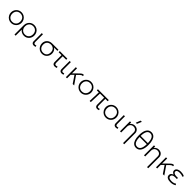

<svg xmlns="http://www.w3.org/2000/svg" viewBox="830 -3533 6523 6523"><g transform="rotate(45 4091.5 -271.0)"><path d="M293 15Q220.5 15 163.2 -19.8Q106 -54.5 73 -112.5Q40 -170.5 40 -240Q40 -292 59 -338.2Q78 -384.5 112.2 -419.8Q146.5 -455 192.5 -475Q238.5 -495 293 -495Q365.5 -495 422.8 -460.2Q480 -425.5 513 -367.5Q546 -309.5 546 -240Q546 -188 527 -141.8Q508 -95.5 474 -60.2Q440 -25 393.8 -5Q347.5 15 293 15ZM293 -39Q349.5 -39 393 -63.8Q436.5 -88.5 461.2 -133.5Q486 -178.5 486 -240Q486 -301.5 461.2 -346.8Q436.5 -392 393 -416.5Q349.5 -441 293 -441Q236.5 -441 193 -416.5Q149.5 -392 124.8 -346.8Q100 -301.5 100 -240Q100 -178.5 124.8 -133.5Q149.5 -88.5 193 -63.8Q236.5 -39 293 -39Z M656 210V-240Q656 -309.5 688 -367.5Q720 -425.5 776.2 -460.2Q832.5 -495 905 -495Q982 -495 1038.8 -460.8Q1095.5 -426.5 1126.8 -368.5Q1158 -310.5 1158 -240Q1158 -188 1140 -141.8Q1122 -95.5 1089 -60.2Q1056 -25 1010.8 -5Q965.5 15 911 15Q848 15 794.2 -12.5Q740.5 -40 712 -85V210ZM905 -39Q961.5 -39 1005 -63.8Q1048.5 -88.5 1073.2 -133.5Q1098 -178.5 1098 -240Q1098 -301.5 1073.2 -346.8Q1048.5 -392 1005 -416.5Q961.5 -441 905 -441Q848.5 -441 805 -416.5Q761.5 -392 736.8 -346.8Q712 -301.5 712 -240Q712 -178.5 736.8 -133.5Q761.5 -88.5 805 -63.8Q848.5 -39 905 -39Z M1385 14Q1354.5 14 1330.2 3Q1306 -8 1292 -31Q1278 -54 1278 -90V-480H1334V-128Q1334 -78.5 1346.8 -59.2Q1359.5 -40 1393 -40Q1404.5 -40 1417.8 -43.5Q1431 -47 1445 -53L1461 -3Q1442.5 4.5 1422.8 9.2Q1403 14 1385 14Z M1776 15Q1703.5 15 1647 -19.8Q1590.5 -54.5 1558.2 -112.5Q1526 -170.5 1526 -240Q1526 -293.5 1544.5 -337.8Q1563 -382 1596.5 -413.8Q1630 -445.5 1675.2 -462.8Q1720.5 -480 1774 -480H2079V-428H1916Q1970 -396 1994 -344Q2018 -292 2018 -234Q2018 -182 2000.2 -136.8Q1982.5 -91.5 1950.2 -57.5Q1918 -23.5 1873.8 -4.2Q1829.5 15 1776 15ZM1778 -39Q1832.5 -39 1873.2 -61.8Q1914 -84.5 1936.5 -127.5Q1959 -170.5 1959 -232Q1959 -324.5 1908 -375.2Q1857 -426 1773 -426Q1720 -426 1677.8 -405Q1635.5 -384 1610.8 -342.8Q1586 -301.5 1586 -240Q1586 -148 1639.2 -93.5Q1692.5 -39 1778 -39Z M2388 14Q2357.5 14 2333.2 3Q2309 -8 2295 -32.2Q2281 -56.5 2281 -96V-426H2142V-480H2505V-426H2337V-136Q2337 -80.5 2350.5 -60.2Q2364 -40 2397 -40Q2413 -40 2428.8 -43.8Q2444.5 -47.5 2461 -55L2477 -5Q2456 4 2433 9Q2410 14 2388 14Z M2724 14Q2693.5 14 2669.2 3Q2645 -8 2631 -31Q2617 -54 2617 -90V-480H2673V-128Q2673 -78.5 2685.8 -59.2Q2698.5 -40 2732 -40Q2743.5 -40 2756.8 -43.5Q2770 -47 2784 -53L2800 -3Q2781.5 4.5 2761.8 9.2Q2742 14 2724 14Z M2915 0V-480H2971V-239L3098 -363Q3139 -403 3170.8 -433Q3202.5 -463 3231.8 -477.2Q3261 -491.5 3295 -485L3299 -432Q3272 -438 3248.8 -427Q3225.5 -416 3199.8 -391.5Q3174 -367 3139 -332L3106 -299L3313 0H3243L3065 -263L2971 -170V0Z M3641 15Q3568.5 15 3511.2 -19.8Q3454 -54.5 3421 -112.5Q3388 -170.5 3388 -240Q3388 -292 3407 -338.2Q3426 -384.5 3460.2 -419.8Q3494.5 -455 3540.5 -475Q3586.5 -495 3641 -495Q3713.5 -495 3770.8 -460.2Q3828 -425.5 3861 -367.5Q3894 -309.5 3894 -240Q3894 -188 3875 -141.8Q3856 -95.5 3822 -60.2Q3788 -25 3741.8 -5Q3695.5 15 3641 15ZM3641 -39Q3697.5 -39 3741 -63.8Q3784.5 -88.5 3809.2 -133.5Q3834 -178.5 3834 -240Q3834 -301.5 3809.2 -346.8Q3784.5 -392 3741 -416.5Q3697.5 -441 3641 -441Q3584.5 -441 3541 -416.5Q3497.5 -392 3472.8 -346.8Q3448 -301.5 3448 -240Q3448 -178.5 3472.8 -133.5Q3497.5 -88.5 3541 -63.8Q3584.5 -39 3641 -39Z M4428 14Q4406.5 14 4388.2 7.8Q4370 1.5 4356.5 -11Q4343 -23.5 4335.5 -43.2Q4328 -63 4328 -90V-426H4128L4113 0H4057L4072 -426H3975V-480H4497V-426H4384V-128Q4384 -78.5 4394 -59.2Q4404 -40 4434 -40Q4448.5 -40 4463 -43.5Q4477.5 -47 4490 -53L4505 -3Q4488 4.5 4467.8 9.2Q4447.5 14 4428 14Z M4845 15Q4772.5 15 4715.2 -19.8Q4658 -54.5 4625 -112.5Q4592 -170.5 4592 -240Q4592 -292 4611 -338.2Q4630 -384.5 4664.2 -419.8Q4698.5 -455 4744.5 -475Q4790.5 -495 4845 -495Q4917.5 -495 4974.8 -460.2Q5032 -425.5 5065 -367.5Q5098 -309.5 5098 -240Q5098 -188 5079 -141.8Q5060 -95.5 5026 -60.2Q4992 -25 4945.8 -5Q4899.5 15 4845 15ZM4845 -39Q4901.5 -39 4945 -63.8Q4988.5 -88.5 5013.2 -133.5Q5038 -178.5 5038 -240Q5038 -301.5 5013.2 -346.8Q4988.5 -392 4945 -416.5Q4901.5 -441 4845 -441Q4788.5 -441 4745 -416.5Q4701.5 -392 4676.8 -346.8Q4652 -301.5 4652 -240Q4652 -178.5 4676.8 -133.5Q4701.5 -88.5 4745 -63.8Q4788.5 -39 4845 -39Z M5325 14Q5294.5 14 5270.2 3Q5246 -8 5232 -31Q5218 -54 5218 -90V-480H5274V-128Q5274 -78.5 5286.8 -59.2Q5299.5 -40 5333 -40Q5344.5 -40 5357.8 -43.5Q5371 -47 5385 -53L5401 -3Q5382.5 4.5 5362.8 9.2Q5343 14 5325 14Z M5872 210V-306Q5872 -366 5832.5 -403.5Q5793 -441 5727 -441Q5684 -441 5648.8 -421.5Q5613.5 -402 5592.8 -366.8Q5572 -331.5 5572 -285V0H5516V-480H5572V-408Q5605 -454.5 5648.5 -474.8Q5692 -495 5737 -495Q5800.5 -495 5843 -469Q5885.5 -443 5906.8 -403.2Q5928 -363.5 5928 -323V210ZM5689 -585 5754 -752H5814L5743 -585Z M6296 15Q6223.5 15 6171.2 -26.2Q6119 -67.5 6091 -150.8Q6063 -234 6063 -360Q6063 -436 6073.2 -496.2Q6083.5 -556.5 6103.2 -601.2Q6123 -646 6151.5 -675.8Q6180 -705.5 6216.2 -720.2Q6252.5 -735 6296 -735Q6368.5 -735 6420.8 -694Q6473 -653 6501 -569.8Q6529 -486.5 6529 -360Q6529 -284.5 6518.8 -224.2Q6508.5 -164 6488.8 -119Q6469 -74 6440.5 -44.2Q6412 -14.5 6375.8 0.2Q6339.5 15 6296 15ZM6296 -39Q6379.5 -39 6422.8 -111.2Q6466 -183.5 6469 -334H6123Q6125 -233.5 6145 -168Q6165 -102.5 6202.8 -70.8Q6240.5 -39 6296 -39ZM6123 -386H6469Q6467 -486.5 6447 -552Q6427 -617.5 6389.2 -649.2Q6351.5 -681 6296 -681Q6213 -681 6169.5 -609Q6126 -537 6123 -386Z M7025 210V-306Q7025 -366 6985.5 -403.5Q6946 -441 6880 -441Q6837 -441 6801.8 -421.5Q6766.5 -402 6745.8 -366.8Q6725 -331.5 6725 -285V0H6669V-480H6725V-408Q6758 -454.5 6801.5 -474.8Q6845 -495 6890 -495Q6953.5 -495 6996 -469Q7038.5 -443 7059.8 -403.2Q7081 -363.5 7081 -323V210Z M7246 0V-480H7302V-239L7429 -363Q7470 -403 7501.8 -433Q7533.5 -463 7562.8 -477.2Q7592 -491.5 7626 -485L7630 -432Q7603 -438 7579.8 -427Q7556.5 -416 7530.8 -391.5Q7505 -367 7470 -332L7437 -299L7644 0H7574L7396 -263L7302 -170V0Z M7947 15Q7855 15 7797 -18.2Q7739 -51.5 7739 -125Q7739 -164 7761.2 -194.5Q7783.5 -225 7844 -246Q7789.5 -268 7770.2 -298.2Q7751 -328.5 7751 -360Q7751 -406 7779.8 -435.8Q7808.5 -465.5 7855.5 -479.8Q7902.5 -494 7957 -494Q8003.5 -494 8046 -484.5Q8088.5 -475 8129 -453L8100 -404Q8071.5 -423 8035 -431.5Q7998.5 -440 7954 -440Q7916 -440 7883 -432.8Q7850 -425.5 7829.5 -408.2Q7809 -391 7809 -361Q7809 -320 7847.8 -296Q7886.5 -272 7945 -272H8029V-220H7945Q7902 -220 7869 -210Q7836 -200 7817.5 -179.5Q7799 -159 7799 -128Q7799 -83 7839.2 -61Q7879.5 -39 7950 -39Q8002 -39 8046 -51.8Q8090 -64.5 8117 -89L8151 -43Q8107 -13 8056.2 1Q8005.5 15 7947 15Z"/></g></svg>

Font: Geologica Roman Thin
Style: Regular
Weight: 250
Designer: Sindre Bremnes, Frode Helland
Foundry: Monokrom Skriftforlag AS
Version: Version 1.010;gftools[0.9.28]